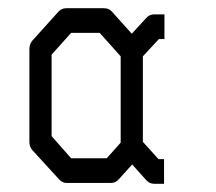

<svg xmlns="http://www.w3.org/2000/svg" viewBox="-20 -492 526 467"><path d="M327.5 -147 365.5 -105H379V-45H354.5Q344 -45 335.5 -54L301.5 -92L269 -56Q261 -47 250 -47H142Q131.5 -47 123.5 -56L58.5 -127Q51.5 -134.5 51.5 -148V-372Q51.5 -385 58.5 -393L122.5 -464Q130 -472 141.5 -472H233Q245 -472 252 -464L300.5 -410L335.5 -448Q343.5 -457 354.5 -457H380V-397H366.5L327.5 -355ZM273.5 -145V-355L222.5 -412H153L105.5 -359V-161L153 -107H239.5Z"/></svg>

Font: 3270 Nerd Font Mono SemCond
Style: Regular
Weight: 400
Monospace: yes
Version: Version 3.0.1;Nerd Fonts 3.1.1